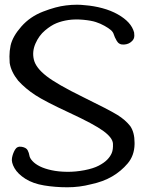

<svg xmlns="http://www.w3.org/2000/svg" viewBox="-20 -792 625 813"><path d="M259.3 -769Q282.7 -772 306.2 -772Q322.8 -772 339.4 -770Q377.4 -767.1 413.6 -757.3Q449.7 -747.6 478.8 -731.2Q507.8 -714.8 524.9 -695.8Q542 -676.8 547.9 -654.3Q548.8 -647.5 548.8 -641.1Q548.8 -626.5 538.1 -617.2Q525.4 -604.5 504.6 -603.3Q483.9 -602.1 474.4 -618.9Q464.8 -635.7 461.9 -646Q459 -656.2 449.5 -664.6Q439.9 -672.9 422.6 -682.6Q405.3 -692.4 385.7 -698.7Q366.2 -705.1 332.3 -708.3Q298.3 -711.4 270 -707.3Q241.7 -703.1 219 -693.8Q196.3 -684.6 170.7 -663.1Q145 -641.6 130.1 -607.4Q115.2 -573.2 123.5 -539.1Q131.8 -504.9 176.5 -470Q221.2 -435.1 331.8 -380.9Q442.4 -326.7 476.6 -305.7Q510.7 -284.7 531.7 -257.8Q549.8 -231.4 549.8 -187.5V-181.2Q548.8 -133.3 520.8 -100.1Q492.7 -66.9 454.6 -44.7Q416.5 -22.5 365.2 -11.7Q316.4 1 265.6 1H264.6Q213.9 1 166.7 -6.8Q119.6 -14.6 87.6 -34.9Q55.7 -55.2 41.5 -79.8Q27.3 -104.5 30.8 -123.3Q34.2 -142.1 43.5 -158Q52.7 -173.8 72 -170.4Q91.3 -167 97.2 -155.5Q103 -144 104.5 -133.3Q106 -122.6 117.7 -109.9Q129.4 -97.2 149.2 -87.4Q168.9 -77.6 198 -71.3Q227.1 -64.9 263.4 -64.5Q299.8 -64 337.6 -71.3Q375.5 -78.6 398.2 -90.6Q420.9 -102.5 433.8 -115.7Q446.8 -128.9 453.1 -143.8Q459.5 -158.7 458.3 -183.6Q457 -208.5 417.7 -237.3Q378.4 -266.1 274.7 -314.2Q170.9 -362.3 129.4 -389.4Q87.9 -416.5 57.1 -450.2Q26.9 -487.8 21 -525.4Q20 -538.6 20 -553.2Q20 -576.2 24.9 -599.6Q33.7 -638.2 70.6 -679.9Q107.4 -721.7 162.4 -742.9Q217.3 -764.2 259.3 -769Z"/></svg>

Font: Myanmar Kalay
Style: Regular
Weight: 400
Designer: Khon Soe Zaw Thu
Foundry: PaOh Unicode khonsoezawthu@gmail.com and @hotmail.com
Version: Version 1.20 December 6, 2016